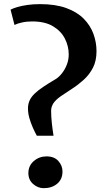

<svg xmlns="http://www.w3.org/2000/svg" viewBox="-20 -926 526 954"><path d="M163 -251.5Q153 -269.5 143 -292.2Q133 -315 126 -339.2Q119 -363.5 119 -387Q119 -409 127.2 -427Q135.5 -445 152.5 -461.2Q169.5 -477.5 195.8 -495Q222 -512.5 257.5 -533.5Q273.5 -543.5 288 -562Q302.5 -580.5 312 -604.5Q321.5 -628.5 321.5 -655.5Q321.5 -696.5 302.5 -734Q283.5 -771.5 243.5 -795.5Q203.5 -819.5 140 -819.5Q112 -819.5 88.8 -814.2Q65.5 -809 52 -802L32.5 -878Q44.5 -884.5 65.5 -890.8Q86.5 -897 115 -901.2Q143.5 -905.5 179 -905.5Q255.5 -905.5 309.2 -886Q363 -866.5 396 -833Q429 -799.5 444.2 -757.8Q459.5 -716 459.5 -672Q459.5 -623.5 441.8 -589.2Q424 -555 396.5 -530Q369 -505 338.8 -485.5Q308.5 -466 282.5 -448.2Q256.5 -430.5 243 -409.5Q240.5 -405 237.2 -395.8Q234 -386.5 234 -376Q234 -346.5 237.5 -314.8Q241 -283 246 -251.5ZM197.5 9Q168 9 144.5 -11.8Q121 -32.5 121 -66Q121 -102.5 148 -125.8Q175 -149 211 -149Q249.5 -149 270 -126Q290.5 -103 290.5 -74Q290.5 -35 264 -13Q237.5 9 197.5 9Z"/></svg>

Font: Merriweather 28pt
Style: Bold
Weight: 700
Version: Version 2.100